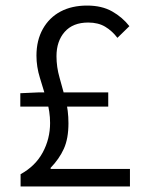

<svg xmlns="http://www.w3.org/2000/svg" viewBox="-20 -670 532 690"><path d="M54 0V-44Q107 -73 133.5 -122Q160 -171 160 -228Q160 -269 148 -309.5Q136 -350 123.5 -390Q111 -430 111 -470Q111 -525 134 -566Q157 -607 197.5 -628.5Q238 -650 293 -650Q346 -650 383 -629Q420 -608 445 -576L402 -534Q383 -559 358 -574Q333 -589 297 -589Q242 -589 212.5 -555.5Q183 -522 183 -468Q183 -429 194 -391Q205 -353 215.5 -313Q226 -273 226 -227Q226 -172 209.5 -135.5Q193 -99 162 -67V-63H447V0ZM53 -287V-335L120 -338H369V-287Z"/></svg>

Font: Assistant ExtraLight
Style: Regular
Weight: 400
Version: Version 3.000